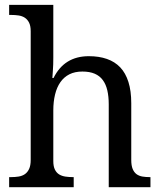

<svg xmlns="http://www.w3.org/2000/svg" viewBox="-20 -780 675 800"><path d="M287.1 -42V0H18.1V-42H25.9Q43 -42 57.9 -44.4Q72.8 -46.9 83.7 -54.4Q94.7 -62 101.3 -76.2Q107.9 -90.3 107.9 -113.8V-649.9Q107.9 -671.9 101.3 -685.3Q94.7 -698.7 83.5 -706.1Q72.3 -713.4 57.4 -715.6Q42.5 -717.8 25.9 -717.8H18.1V-759.8H202.1V-540Q202.1 -526.4 201.7 -511.5Q201.2 -496.6 200.2 -483.9Q199.2 -469.2 198.2 -455.1H203.1Q248 -545.9 350.1 -545.9Q392.6 -545.9 425.5 -534.4Q458.5 -522.9 481 -499.3Q503.4 -475.6 515.1 -438.5Q526.9 -401.4 526.9 -350.1V-113.8Q526.9 -90.3 532.7 -76.2Q538.6 -62 548.8 -54.4Q559.1 -46.9 573.2 -44.4Q587.4 -42 604 -42H606.9V0H433.1V-345.2Q433.1 -377.9 427.2 -403.3Q421.4 -428.7 408.4 -446.3Q395.5 -463.9 374.5 -472.9Q353.5 -481.9 323.2 -481.9Q292 -481.9 269.3 -470.5Q246.6 -459 231.7 -437.7Q216.8 -416.5 209.5 -386.5Q202.1 -356.4 202.1 -319.8V-108.9Q202.1 -86.9 208.7 -73.5Q215.3 -60.1 226.6 -53.2Q237.8 -46.4 252.7 -44.2Q267.6 -42 284.2 -42Z"/></svg>

Font: Droid Serif
Style: Regular
Weight: 400
Designer: Monotype Design team
Foundry: Monotype Imaging Inc.
Version: Version 1.03